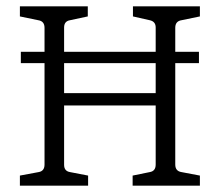

<svg xmlns="http://www.w3.org/2000/svg" viewBox="-20 -588 696 608"><path d="M46 -424H610V-388H46ZM613 -536 555 -524Q535 -521 535 -500V-67Q535 -46 555 -43L613 -32V0H400V-32L454 -43Q473 -46 473 -67V-254H183V-66Q183 -46 202 -43L259 -32V0H43V-32L102 -43Q121 -46 121 -67V-500Q121 -521 101 -524L43 -536V-568H258V-536L202 -524Q183 -521 183 -501V-293H473V-501Q473 -520 454 -524L401 -536V-568H613Z"/></svg>

Font: Yrsa Light
Style: Regular
Weight: 300
Designer: Anna Giedrys (Yrsa+Rasa design), David Brezina (Yrsa art-direction, Rasa art-direction, design)
Foundry: Rosetta Type Foundry
Version: Version 2.004